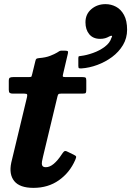

<svg xmlns="http://www.w3.org/2000/svg" viewBox="-20 -893 635 929"><path d="M393.5 -785Q393.5 -749.5 412 -727.2Q430.5 -705 464.5 -705Q478 -705 488.5 -708Q499 -711 507.5 -716Q515.5 -720.5 520.2 -720Q525 -719.5 519 -709.5Q512 -685.5 487 -666.8Q462 -648 430.2 -636.8Q398.5 -625.5 372.5 -622.5Q366 -622 362.5 -621Q359 -620 359 -612V-574.5Q359 -565 362 -563.2Q365 -561.5 374.5 -562Q412 -564.5 450.8 -578.8Q489.5 -593 522.2 -617.2Q555 -641.5 575 -675Q595 -708.5 595 -749Q595 -793 580 -820.5Q565 -848 541.2 -860.5Q517.5 -873 490.5 -873Q450.5 -873 422 -848.8Q393.5 -824.5 393.5 -785ZM44 -520Q32.5 -520 27.5 -517Q22.5 -514 22.5 -501.5V-458.5Q22.5 -447 27.2 -443.5Q32 -440 42.5 -440H97.5Q110 -440 111.2 -435.8Q112.5 -431.5 110.5 -422.5L34.5 -106Q22.5 -49.5 49 -16.8Q75.5 16 142 16Q213 16 265.2 -21Q317.5 -58 344 -119Q349.5 -131.5 348.2 -135.5Q347 -139.5 336.5 -144.5L303.5 -160.5Q294.5 -164.5 289.5 -159.8Q284.5 -155 279 -146.5Q259.5 -116.5 240 -100.2Q220.5 -84 202 -84Q188 -84 184.5 -92Q181 -100 183.2 -111.8Q185.5 -123.5 188 -134.5L258 -426Q260 -434 262.5 -437Q265 -440 275.5 -440H378.5Q392.5 -440 395 -443.5Q397.5 -447 397.5 -460.5V-503.5Q397.5 -515 393.8 -517.5Q390 -520 379 -520H298Q285 -520 284 -523Q283 -526 285.5 -536L308.5 -634Q311 -643.5 307 -645.8Q303 -648 290.5 -648Q280.5 -648 275.8 -647.8Q271 -647.5 267.2 -645.5Q263.5 -643.5 256 -638.5Q244.5 -631.5 223 -623Q201.5 -614.5 170 -612Q160 -611 156.5 -608.8Q153 -606.5 151 -597L136 -535.5Q134 -526.5 132.5 -523.2Q131 -520 119.5 -520Z"/></svg>

Font: Besley
Style: Bold Italic
Weight: 700
Italic angle: -13°
Designer: Owen Earl
Foundry: indestructible type*
Version: Version 2.001